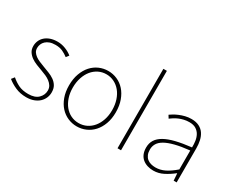

<svg xmlns="http://www.w3.org/2000/svg" viewBox="-107 -1222 2032 1662"><g transform="rotate(30 908.5 -390.5)"><path d="M229 13Q169 13 120.5 -8.5Q72 -30 37 -59L60 -88Q93 -59 132.5 -39.5Q172 -20 231 -20Q297 -20 330.5 -53Q364 -86 364 -131Q364 -157 352 -176Q340 -195 321 -209.5Q302 -224 278.5 -234.5Q255 -245 232 -253Q202 -264 171.5 -276Q141 -288 117 -305Q93 -322 77.5 -345.5Q62 -369 62 -403Q62 -430 72.5 -455Q83 -480 104 -499Q125 -518 156 -529Q187 -540 228 -540Q267 -540 306 -525Q345 -510 374 -486L353 -459Q327 -479 297 -493Q267 -507 225 -507Q192 -507 168.5 -498.5Q145 -490 129.5 -475.5Q114 -461 106.5 -442.5Q99 -424 99 -405Q99 -381 110 -364.5Q121 -348 139 -335Q157 -322 179.5 -312.5Q202 -303 226 -294Q257 -282 288.5 -270Q320 -258 345 -240.5Q370 -223 385.5 -197.5Q401 -172 401 -133Q401 -104 389.5 -77.5Q378 -51 356.5 -31Q335 -11 303 1Q271 13 229 13Z M734 13Q687 13 644.5 -5.5Q602 -24 570 -59Q538 -94 519 -145.5Q500 -197 500 -262Q500 -328 519 -380Q538 -432 570 -467.5Q602 -503 644.5 -521.5Q687 -540 734 -540Q781 -540 823.5 -521.5Q866 -503 898 -467.5Q930 -432 949 -380Q968 -328 968 -262Q968 -197 949 -145.5Q930 -94 898 -59Q866 -24 823.5 -5.5Q781 13 734 13ZM734 -20Q776 -20 812 -37.5Q848 -55 874.5 -87Q901 -119 916 -163.5Q931 -208 931 -262Q931 -316 916 -361.5Q901 -407 874.5 -439Q848 -471 812 -489Q776 -507 734 -507Q692 -507 656 -489Q620 -471 594 -439Q568 -407 553 -361.5Q538 -316 538 -262Q538 -208 553 -163.5Q568 -119 594 -87Q620 -55 656 -37.5Q692 -20 734 -20Z M1136 0V-794H1171V0Z M1499 13Q1468 13 1440.5 4.5Q1413 -4 1392 -21Q1371 -38 1359 -65Q1347 -92 1347 -130Q1347 -174 1367.5 -206.5Q1388 -239 1430 -263Q1472 -287 1537 -303Q1602 -319 1691 -329Q1692 -361 1687.5 -392.5Q1683 -424 1669 -449.5Q1655 -475 1629.5 -491Q1604 -507 1563 -507Q1535 -507 1509.5 -501Q1484 -495 1462 -485.5Q1440 -476 1422 -464.5Q1404 -453 1391 -443L1373 -472Q1385 -481 1404.5 -492.5Q1424 -504 1449 -514.5Q1474 -525 1503.5 -532.5Q1533 -540 1565 -540Q1611 -540 1642.5 -524Q1674 -508 1692.5 -480.5Q1711 -453 1719 -417Q1727 -381 1727 -341V0H1697L1692 -70H1689Q1648 -37 1600 -12Q1552 13 1499 13ZM1502 -20Q1550 -20 1594.5 -42Q1639 -64 1691 -109V-298Q1605 -289 1546.5 -274Q1488 -259 1452 -238.5Q1416 -218 1400 -191Q1384 -164 1384 -131Q1384 -101 1393.5 -79.5Q1403 -58 1419 -45Q1435 -32 1456.5 -26Q1478 -20 1502 -20Z"/></g></svg>

Font: SpoqaHanSans
Style: Thin
Weight: 250
Designer: [Spoqa Han Sans] Dong-huui Kim \uAE40 \uB3D9 \uD718   [Noto Sans] Ryoko NISHIZUKA \u897F \u585A \u6DBC \u5B50  (kana & i
Foundry: Spoqa (http://bi.spoqa.com)
Version: Version 1.004;PS 1.004;hotconv 1.0.82;makeotf.lib2.5.63406